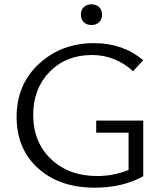

<svg xmlns="http://www.w3.org/2000/svg" viewBox="-20 -864 761 890"><path d="M439.5 -761Q426 -748 404 -748Q382 -748 368.5 -761Q355 -774 355 -796Q355 -818 368.5 -831Q382 -844 404 -844Q426 -844 439.5 -831Q453 -818 453 -796Q453 -774 439.5 -761ZM426 -249V-305H644V-47Q548 6 419 6Q256 6 156.5 -84Q57 -174 57 -321Q57 -473 161 -568.5Q265 -664 416 -664Q550 -664 644 -585L597 -534Q514 -609 406 -609Q286 -609 210 -531Q134 -453 134 -332Q134 -205 216.5 -126.5Q299 -48 431 -48Q506 -48 576 -76V-249Z"/></svg>

Font: EauTestSC
Style: Regular
Weight: 400
Designer: Christian Thalmann (Catharsis Fonts)
Version: Version 0.001;PS 000.001;hotconv 1.0.88;makeotf.lib2.5.64775